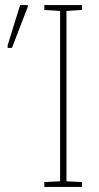

<svg xmlns="http://www.w3.org/2000/svg" viewBox="-20 -734 387 754"><path d="M302 0V-19L241 -22V-691L302 -695V-714H154V-695L216 -691V-22L154 -19V0ZM10 -546H27L89 -707V-714H59L10 -556Z"/></svg>

Font: Noto Sans Condensed Thin
Style: Regular
Weight: 100
Width: 3
Designer: Monotype Design Team
Foundry: Monotype Imaging Inc.
Version: Version 2.013